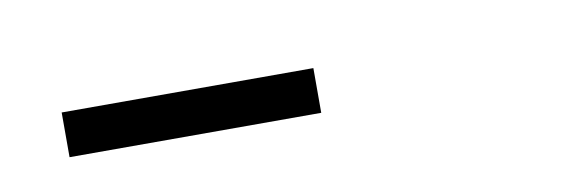

<svg xmlns="http://www.w3.org/2000/svg" viewBox="-23 -732 436 148"><g transform="rotate(-10 194.5 -657.5)"><path d="M25 -675H222V-640H25Z"/></g></svg>

Font: Big Shoulders Stencil Text Thin
Style: Regular
Weight: 100
Designer: Patric King
Foundry: XO Type Co
Version: Version 2.001